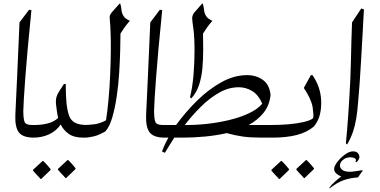

<svg xmlns="http://www.w3.org/2000/svg" viewBox="-20 -762 2105 1063"><path d="M168 0Q107 0 84.5 -29Q62 -58 65 -128Q68 -199 74.5 -330.5Q81 -462 88 -638L141 -708L154 -706Q130 -467 120 -331.5Q110 -196 109 -149Q109 -107 115.5 -88.5Q122 -70 156 -70H184Q196 -70 202.5 -61Q209 -52 209 -40Q209 -26 199 -13Q189 0 168 0Z M290 -186Q288 -211 293.5 -227.5Q299 -244 310 -260Q321 -276 334 -297H344Q344 -267 345 -241Q346 -215 348 -192Q353 -147 363 -120.5Q373 -94 396.5 -82Q420 -70 462 -70H465Q479 -70 486 -59.5Q493 -49 492 -36Q491 -23 482.5 -11.5Q474 0 456 0H441Q389 0 359.5 -21.5Q330 -43 316 -73Q293 -38 253 -19Q213 0 165 0Q158 0 142 -3.5Q126 -7 112.5 -15Q99 -23 99 -35Q99 -51 113 -58.5Q127 -66 145 -68Q163 -70 175 -70Q209 -70 243.5 -78.5Q278 -87 302 -109Q297 -130 294.5 -150Q292 -170 290 -186ZM343 224Q342 222 334 214Q326 206 316.5 195.5Q307 185 301 178V173L354 124H357Q369 135 378.5 146Q388 157 398 169V174L346 224ZM205 229Q204 227 196 219Q188 211 178.5 200.5Q169 190 163 183V178L216 129H219Q231 140 240.5 151Q250 162 260 174V179L208 229Z M646 -742Q651 -725 652.5 -707.5Q654 -690 663.5 -674Q673 -658 699 -647Q680 -625 669 -609.5Q658 -594 647 -576Q647 -541 645.5 -484Q644 -427 640 -361Q636 -295 626.5 -230Q617 -165 602 -113Q587 -61 564 -35Q528 -14 499.5 -7Q471 0 444 0Q419 0 400.5 -10Q382 -20 382 -35Q382 -50 402 -60Q422 -70 450 -70Q465 -70 498.5 -73.5Q532 -77 567 -96Q575 -147 581 -213.5Q587 -280 590 -349.5Q593 -419 593.5 -482Q594 -545 592 -589Q591 -622 589 -639.5Q587 -657 587 -666Q587 -675 591.5 -683Q596 -691 608 -704Q620 -717 642 -742Z M892 0Q831 0 808.5 -29Q786 -58 789 -128Q792 -199 798.5 -330.5Q805 -462 812 -638L865 -708L878 -706Q854 -467 844 -331.5Q834 -196 833 -149Q833 -107 839.5 -88.5Q846 -70 880 -70H908Q920 -70 926.5 -61Q933 -52 933 -40Q933 -26 923 -13Q913 0 892 0Z M1156 -647Q1137 -625 1126 -609.5Q1115 -594 1104 -576Q1104 -555 1104.5 -533Q1105 -511 1105 -488Q1105 -439 1101 -389Q1097 -339 1083 -294.5Q1069 -250 1039 -217L1032 -224Q1046 -281 1051.5 -349.5Q1057 -418 1057 -481Q1057 -558 1050.5 -603.5Q1044 -649 1044 -660Q1044 -680 1057.5 -694.5Q1071 -709 1099 -742H1103Q1108 -725 1109.5 -707.5Q1111 -690 1120.5 -674Q1130 -658 1156 -647ZM955 -70Q1009 -144 1073 -206.5Q1137 -269 1207 -307.5Q1277 -346 1348 -346Q1398 -346 1435 -320Q1472 -294 1478 -236Q1472 -179 1440 -138.5Q1408 -98 1357 -70H1489Q1509 -70 1519 -59Q1529 -48 1529 -34Q1529 -21 1519 -10.5Q1509 0 1489 0H1428Q1367 0 1324.5 -6Q1282 -12 1235 -25Q1178 -12 1115 -6Q1052 0 988 0H945Q932 20 919 41Q906 62 893 84L877 77Q884 57 892.5 38.5Q901 20 912 0H889Q861 0 842 -10Q823 -20 823 -35Q823 -50 842 -60Q861 -70 889 -70ZM1003 -70Q1056 -69 1119.5 -75.5Q1183 -82 1245 -96.5Q1307 -111 1356.5 -134Q1406 -157 1432 -188Q1410 -238 1375.5 -258.5Q1341 -279 1302 -279Q1246 -279 1192.5 -248.5Q1139 -218 1091 -170Q1043 -122 1003 -70Z M1701 -346H1710Q1755 -281 1758 -206Q1760 -168 1752 -131.5Q1744 -95 1719 -63Q1680 -29 1622.5 -14.5Q1565 0 1489 0Q1455 0 1436.5 -11.5Q1418 -23 1418 -36Q1418 -49 1436 -59.5Q1454 -70 1485 -70Q1532 -70 1578.5 -74Q1625 -78 1661.5 -86.5Q1698 -95 1713 -107Q1716 -114 1715 -130Q1714 -146 1711.5 -164Q1709 -182 1705 -192Q1696 -218 1683.5 -240Q1671 -262 1662 -275ZM1663 224Q1662 222 1654 214Q1646 206 1636.5 195.5Q1627 185 1621 178V173L1674 124H1677Q1689 135 1698.5 146Q1708 157 1718 169V174L1666 224ZM1525 229Q1524 227 1516 219Q1508 211 1498.5 200.5Q1489 190 1483 183V178L1536 129H1539Q1551 140 1560.5 151Q1570 162 1580 174V179L1528 229Z M1995 -710Q1994 -690 1992 -659Q1990 -628 1988 -583Q1983 -492 1979 -425.5Q1975 -359 1971.5 -306Q1968 -253 1963 -200Q1959 -147 1952.5 -107Q1946 -67 1934.5 -33Q1923 1 1902 38L1895 32Q1899 -10 1902 -46.5Q1905 -83 1908 -124.5Q1911 -166 1914 -220Q1921 -325 1923 -429.5Q1925 -534 1929 -638L1980 -715ZM1948 134Q1954 122 1946.5 116Q1939 110 1925 109Q1911 108 1899 112Q1886 116 1875 126.5Q1864 137 1862 151Q1861 168 1875 178.5Q1889 189 1917 189Q1929 189 1947.5 186Q1966 183 1987 180L1988 183L1962 220Q1914 224 1880 236.5Q1846 249 1805 281L1803 278Q1814 262 1834 244Q1854 226 1869 215Q1835 201 1830.5 179.5Q1826 158 1857 123Q1876 102 1897.5 88.5Q1919 75 1938 76Q1961 77 1968 97Q1975 117 1954 136Z"/></svg>

Font: Bona Nova SC
Style: Italic
Weight: 400
Italic angle: -4°
Designer: Mateusz Machalski
Foundry: Capitalics
Version: Version 4.001; ttfautohint (v1.8.4.7-5d5b)